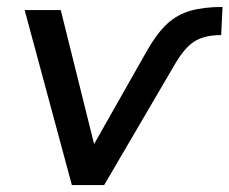

<svg xmlns="http://www.w3.org/2000/svg" viewBox="-20 -533 661 553"><path d="M187 0 51 -504H155L251 -118L404 -388Q432 -437 461 -464Q490 -491 528.5 -502Q567 -513 621 -513L617 -432Q568 -432 539 -413Q510 -394 482 -345L280 0Z"/></svg>

Font: Mulish SemiBold
Style: Italic
Weight: 600
Italic angle: -9°
Designer: Vernon Adams
Foundry: Vernon Adams
Version: Version 3.603; ttfautohint (v1.8.3)